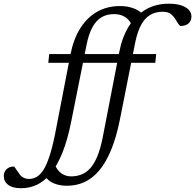

<svg xmlns="http://www.w3.org/2000/svg" viewBox="-195 -740 1031 1014"><path d="M630 -454.5 625 -408.5H60L65 -454.5ZM177 -451.5Q192.5 -532 228.2 -589.5Q264 -647 317.2 -677.5Q370.5 -708 438.5 -708Q469.5 -708 494 -701.2Q518.5 -694.5 536.5 -683.2Q554.5 -672 565 -658L504 -599.5Q497 -620 483.8 -634.8Q470.5 -649.5 451.2 -657.5Q432 -665.5 406.5 -665.5Q368.5 -665.5 340.2 -648.2Q312 -631 292.8 -595.5Q273.5 -560 262.5 -505L181.5 -100Q162.5 -4 135.8 63.5Q109 131 75.5 173.2Q42 215.5 2 234.8Q-38 254 -83.5 254Q-129 254 -152 236.2Q-175 218.5 -175 189.5Q-175 168.5 -160.8 154Q-146.5 139.5 -120.5 139.5Q-113 148.5 -105.8 160Q-98.5 171.5 -89 183.5Q-79.5 195 -67.5 200Q-55.5 205 -42.5 205Q-21 205 -2 194.5Q17 184 34 157.8Q51 131.5 66.2 85.2Q81.5 39 96 -33ZM434.5 -463.5Q450 -544.5 485.8 -601.8Q521.5 -659 574.8 -689.8Q628 -720.5 696.5 -720.5Q735.5 -720.5 762.2 -711.5Q789 -702.5 802.5 -687.5Q816 -672.5 816 -652.5Q816 -630.5 800.8 -616.5Q785.5 -602.5 756 -602.5Q745.5 -614 737 -629.5Q728.5 -645 718 -656Q707.5 -667.5 694.8 -672.8Q682 -678 663.5 -678Q626 -678 597.5 -660.8Q569 -643.5 550 -608Q531 -572.5 519.5 -517.5L438.5 -110Q419.5 -14.5 391.5 52.8Q363.5 120 328 161.5Q292.5 203 250.2 222Q208 241 160 241Q125.5 241 99.8 232.2Q74 223.5 57.8 208.2Q41.5 193 35.5 174.5L93.5 125Q105 158 128.2 174.8Q151.5 191.5 180.5 191.5Q209 191.5 234.2 182Q259.5 172.5 280.8 149.5Q302 126.5 318.8 86.2Q335.5 46 347.5 -14.5Z"/></svg>

Font: Newsreader 14pt
Style: Italic
Weight: 400
Italic angle: -17°
Designer: Hugues Gentile
Foundry: Production Type
Version: Version 1.003